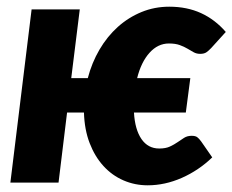

<svg xmlns="http://www.w3.org/2000/svg" viewBox="-20 -546 695 574"><path d="M611.5 -402.5Q603.5 -394 596.8 -389.5Q590 -385 578.5 -385Q567.5 -385 559 -389.8Q550.5 -394.5 540.5 -400.5Q530.5 -406.5 517.5 -411.2Q504.5 -416 485 -416Q452 -416 427 -388.2Q402 -360.5 390 -312.5H549L535.5 -209.5H380.5Q383.5 -158.5 403 -130.2Q422.5 -102 456 -102Q475.5 -102 488.2 -108Q501 -114 511 -121Q521 -128 530.5 -134Q540 -140 553 -140Q564 -140 569.5 -136Q575 -132 581.5 -123L614.5 -75.5Q574 -36.5 523.5 -14.2Q473 8 421.5 8Q383 8 349 -6.8Q315 -21.5 289.2 -49.8Q263.5 -78 248 -118.2Q232.5 -158.5 231 -209.5H180.5L155 0H11L74.5 -518H218.5L193 -312.5H242.5Q254.5 -358.5 277.5 -397.8Q300.5 -437 332.2 -465.5Q364 -494 403 -510Q442 -526 486 -526Q539 -526 581 -506.8Q623 -487.5 655 -450.5Z"/></svg>

Font: Lato ExtraBold
Style: Italic
Weight: 800
Italic angle: -7°
Designer: Lukasz Dziedzic with Adam Twardoch and Botio Nikoltchev
Foundry: tyPoland Lukasz Dziedzic
Version: Version 2.015; 2015-08-06; http://www.latofonts.com/